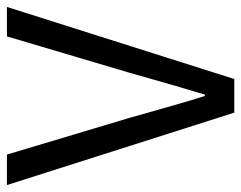

<svg xmlns="http://www.w3.org/2000/svg" viewBox="-93 -605 696 554"><g transform="rotate(-90 255.0 -328.0)"><path d="M-2 -656H86L192 -302Q199 -277 220 -203Q241 -129 255 -85H259Q278 -146 322 -302L427 -656H512L304 0H207Z"/></g></svg>

Font: RibengUni
Style: Regular
Weight: 400
Designer: (1) Dr. Andrew Glass (Senior Program Manager at Microsoft Corporation)
(2) Bivuti Chakma (Chakma Font Designer & Keyboar
Foundry: Bivuti Chakma
Version: Version 2.2022; Updated on: 03 June 2022; Friday